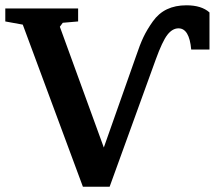

<svg xmlns="http://www.w3.org/2000/svg" viewBox="-41 -703 815 725"><path d="M-21 -622V-671H254V-622L196 -617L185 -602L351 -146L472 -489Q487 -534 500.5 -562.5Q514 -591 536 -622Q558 -653 589.5 -668Q621 -683 663 -683Q720 -683 750 -656V-516H681Q674 -596 633 -596Q610 -596 591 -571.5Q572 -547 547 -478L373 2H272L45 -610Z"/></svg>

Font: Khartiya
Style: Bold
Weight: 700
Version: Version 1.0.2